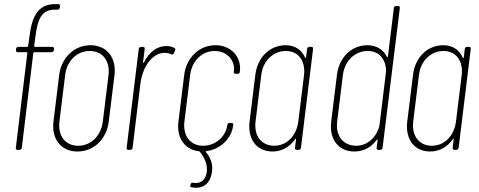

<svg xmlns="http://www.w3.org/2000/svg" viewBox="-20 -729 2328 934"><path d="M246 -682H260C266 -682 270 -686 271 -692L272 -699C273 -705 269 -709 264 -709H248C166 -709 135 -651 123 -549L117 -505C117 -503 115 -501 113 -501H69C63 -501 59 -497 58 -491V-485C57 -479 60 -475 66 -475H110C112 -475 113 -473 113 -471L57 -10C56 -4 59 0 65 0H75C81 0 85 -4 86 -10L142 -471C142 -473 145 -475 147 -475H231C237 -475 241 -479 242 -485L243 -491C243 -497 240 -501 234 -501H150C148 -501 146 -503 146 -505L152 -548C162 -633 181 -682 246 -682Z M356 8C437 8 498 -52 509 -137L537 -364C547 -448 500 -509 420 -509C341 -509 278 -448 268 -364L240 -137C230 -52 278 8 356 8ZM360 -20C298 -20 261 -68 269 -137L297 -364C305 -433 355 -481 416 -481C479 -481 516 -433 508 -364L480 -137C471 -68 423 -20 360 -20Z M789 -505C743 -505 706 -475 681 -427C679 -422 676 -422 676 -426L684 -491C685 -497 682 -501 676 -501H666C660 -501 656 -497 655 -491L596 -10C595 -4 599 0 604 0H614C620 0 624 -4 625 -10L663 -322C674 -407 722 -471 780 -472C795 -472 804 -469 813 -465C818 -462 823 -464 826 -470L831 -482C834 -487 834 -492 829 -495C819 -501 808 -505 789 -505Z M1146 -377 1147 -383C1155 -448 1108 -509 1028 -509C949 -509 886 -448 876 -364L848 -137C838 -58 879 -1 948 7C950 7 951 8 952 9C976 39 994 78 984 118C974 156 946 165 920 160C914 158 909 161 908 167L906 170C904 177 905 181 912 182C946 190 992 181 1007 126C1018 90 1014 49 982 11C979 9 981 7 984 6C1054 -2 1107 -58 1114 -118L1115 -121C1116 -127 1112 -131 1106 -131H1097C1091 -131 1086 -127 1086 -121L1085 -118C1079 -68 1031 -20 968 -20C906 -20 869 -68 877 -137L905 -364C913 -433 963 -481 1024 -481C1087 -481 1124 -433 1118 -383L1117 -380C1117 -374 1120 -370 1126 -370H1136C1141 -370 1146 -373 1146 -377Z M1474 -491 1469 -450C1469 -446 1466 -445 1464 -449C1448 -486 1415 -509 1370 -509C1291 -509 1232 -449 1222 -364L1194 -137C1184 -52 1228 8 1306 8C1351 8 1390 -15 1416 -52C1418 -56 1421 -55 1420 -51L1415 -10C1414 -4 1418 0 1424 0H1433C1439 0 1443 -4 1444 -10L1503 -491C1504 -497 1501 -501 1495 -501H1485C1479 -501 1475 -497 1474 -491ZM1314 -20C1252 -20 1215 -68 1223 -137L1251 -364C1259 -433 1309 -481 1371 -481C1431 -481 1467 -433 1459 -364L1431 -137C1422 -68 1375 -20 1314 -20Z M1896 -690 1867 -454C1866 -450 1863 -450 1862 -453C1844 -488 1811 -509 1768 -509C1689 -509 1629 -449 1619 -364L1591 -137C1581 -52 1626 8 1704 8C1748 8 1786 -12 1812 -48C1814 -51 1817 -51 1817 -47L1812 -10C1812 -4 1815 0 1821 0H1830C1836 0 1841 -4 1841 -10L1925 -690C1926 -696 1922 -700 1916 -700H1907C1901 -700 1896 -696 1896 -690ZM1713 -20C1650 -20 1612 -68 1620 -137L1648 -364C1657 -433 1706 -481 1769 -481C1824 -481 1858 -441 1858 -382L1826 -119C1812 -60 1767 -20 1713 -20Z M2241 -491 2236 -450C2236 -446 2233 -445 2231 -449C2215 -486 2182 -509 2137 -509C2058 -509 1999 -449 1989 -364L1961 -137C1951 -52 1995 8 2073 8C2118 8 2157 -15 2183 -52C2185 -56 2188 -55 2187 -51L2182 -10C2181 -4 2185 0 2191 0H2200C2206 0 2210 -4 2211 -10L2270 -491C2271 -497 2268 -501 2262 -501H2252C2246 -501 2242 -497 2241 -491ZM2081 -20C2019 -20 1982 -68 1990 -137L2018 -364C2026 -433 2076 -481 2138 -481C2198 -481 2234 -433 2226 -364L2198 -137C2189 -68 2142 -20 2081 -20Z"/></svg>

Font: Barlow Condensed Thin
Style: Italic
Weight: 250
Width: 3
Italic angle: -7°
Designer: Jeremy Tribby
Foundry: Tribby Type
Version: Version 1.422;hotconv 1.0.109;makeotfexe 2.5.65596